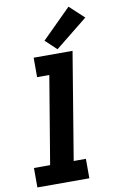

<svg xmlns="http://www.w3.org/2000/svg" viewBox="-105 -1044 670 1099"><g transform="rotate(-10 229.5 -494.0)"><path d="M20 0H322V-113H251L354 -735H128V-622H199L114 -113H20ZM271 -759 459 -910 375 -988 206 -820Z"/></g></svg>

Font: Iosevka Sparkle XBdObl
Style: Regular
Weight: 800
Italic angle: -9°
Designer: Belleve Invis
Foundry: Belleve Invis
Version: Version 4.5.0; ttfautohint (v1.8.3)